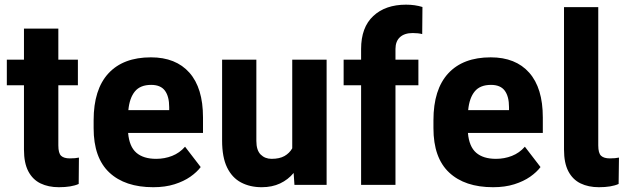

<svg xmlns="http://www.w3.org/2000/svg" viewBox="-20 -780 2654 810"><path d="M274.4 -111.8Q298.8 -111.8 313 -115.2L312 -3.9Q281.2 9.8 228.5 9.8Q184.1 9.8 150.9 -6.3Q117.7 -22.5 99.4 -57.4Q81.1 -92.3 81.1 -148.9V-420.4H8.8V-528.3H81.1V-659.2H226.1V-528.3H308.6V-420.4H226.1V-166.5Q226.1 -133.8 237.8 -122.8Q249.5 -111.8 274.4 -111.8Z M836.4 -284.7V-219.2H520.5Q525.4 -161.6 555.2 -135.7Q585 -109.9 638.7 -109.9Q674.3 -109.9 706.1 -122.3Q737.8 -134.8 760.7 -161.1L826.7 -75.2Q810.5 -53.7 783 -34.4Q755.4 -15.1 716.3 -2.7Q677.2 9.8 626.5 9.8Q507.3 9.8 441.2 -52.2Q375 -114.3 375 -239.3V-272.9Q375 -402.8 437.5 -470.5Q500 -538.1 616.7 -538.1Q721.7 -538.1 779.1 -473.4Q836.4 -408.7 836.4 -284.7ZM693.8 -315.4V-328.1Q693.8 -373 675.8 -397.5Q657.7 -421.9 617.7 -421.9Q571.8 -421.9 549.1 -394.3Q526.4 -366.7 521.5 -315.4Z M1212.9 -528.3H1357.9V0H1222.2L1218.8 -50.3Q1195.3 -22 1161.6 -6.1Q1127.9 9.8 1084 9.8Q1034.7 9.8 996.8 -10.3Q959 -30.3 938 -73.5Q917 -116.7 917 -186.5V-528.3H1061.5V-185.5Q1061.5 -146 1079.8 -127.9Q1098.1 -109.9 1126 -109.9Q1159.2 -109.9 1180.2 -121.8Q1201.2 -133.8 1212.9 -154.3Z M1721.2 -640.6Q1686.5 -640.6 1667.5 -623.3Q1648.4 -606 1648.4 -573.2V-528.3H1745.1V-420.4H1648.4V0H1503.4V-420.4H1429.7V-528.3H1503.4V-573.2Q1503.4 -664.6 1554.7 -712.4Q1606 -760.3 1692.9 -760.3Q1730.5 -760.3 1762.2 -750.5L1761.2 -636.2Q1744.6 -640.6 1721.2 -640.6Z M2270 -284.7V-219.2H1954.1Q1959 -161.6 1988.8 -135.7Q2018.6 -109.9 2072.3 -109.9Q2107.9 -109.9 2139.6 -122.3Q2171.4 -134.8 2194.3 -161.1L2260.3 -75.2Q2244.1 -53.7 2216.6 -34.4Q2189 -15.1 2149.9 -2.7Q2110.8 9.8 2060.1 9.8Q1940.9 9.8 1874.8 -52.2Q1808.6 -114.3 1808.6 -239.3V-272.9Q1808.6 -402.8 1871.1 -470.5Q1933.6 -538.1 2050.3 -538.1Q2155.3 -538.1 2212.6 -473.4Q2270 -408.7 2270 -284.7ZM2127.4 -315.4V-328.1Q2127.4 -373 2109.4 -397.5Q2091.3 -421.9 2051.3 -421.9Q2005.4 -421.9 1982.7 -394.3Q1960 -366.7 1955.1 -315.4Z M2503.9 -750V-166.5Q2503.9 -133.8 2515.9 -122.8Q2527.8 -111.8 2552.7 -111.8Q2576.2 -111.8 2591.3 -115.2L2589.8 -3.9Q2559.1 9.8 2506.8 9.8Q2462.4 9.8 2429.2 -6.3Q2396 -22.5 2377.7 -57.4Q2359.4 -92.3 2359.4 -148.9V-750Z"/></svg>

Font: Robert Sans Black
Style: Regular
Weight: 900
Designer: Christian Robertson (extended by Adam Twardoch)
Foundry: Google
Version: Version 12.135;April 2, 2019;FontCreator 11.5.0.2425 64-bit;